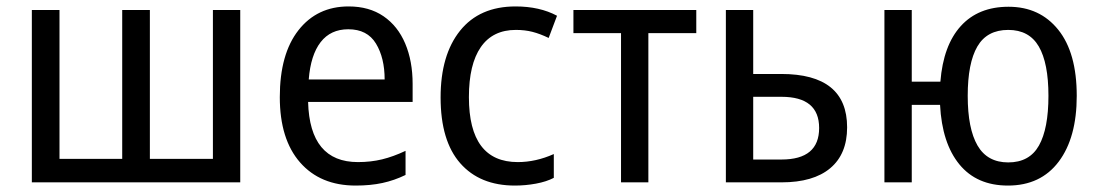

<svg xmlns="http://www.w3.org/2000/svg" viewBox="-20 -567 3412 597"><path d="M79 0V-536H165V-73H360V-536H446V-73H642V-536H727V0Z M1086 10Q976 10 913 -62Q850 -134 850 -265Q850 -399 908 -473Q966 -547 1064 -547Q1128 -547 1172.5 -516.5Q1217 -486 1240 -431.5Q1263 -377 1263 -306V-250H938Q943 -63 1093 -63Q1133 -63 1168 -71.5Q1203 -80 1241 -98V-23Q1206 -6 1169 2Q1132 10 1086 10ZM940 -320H1176Q1176 -387 1149 -431.5Q1122 -476 1063 -476Q1008 -476 977 -436Q946 -396 940 -320Z M1581 10Q1472 10 1411 -59.5Q1350 -129 1350 -264Q1350 -396 1410.5 -471.5Q1471 -547 1583 -547Q1658 -547 1712 -518L1686 -449Q1659 -462 1635.5 -468Q1612 -474 1584 -474Q1512 -474 1475 -420.5Q1438 -367 1438 -265Q1438 -63 1590 -63Q1646 -63 1702 -88V-14Q1679 -2 1646.5 4Q1614 10 1581 10Z M1911 0V-464H1763V-536H2145V-464H1996V0Z M2237 0V-536H2322V-337H2409Q2614 -337 2614 -171Q2614 -88 2561.5 -44Q2509 0 2410 0ZM2322 -71H2410Q2527 -71 2527 -169Q2527 -266 2410 -266H2322Z M3114 10Q3017 10 2963 -56Q2909 -122 2903 -241H2815V0H2730V-536H2815V-313H2904Q2913 -426 2967.5 -486Q3022 -546 3116 -546Q3213 -546 3270.5 -474.5Q3328 -403 3328 -269Q3328 -139 3272 -64.5Q3216 10 3114 10ZM3115 -62Q3181 -62 3210.5 -114.5Q3240 -167 3240 -269Q3240 -371 3210 -422.5Q3180 -474 3115 -474Q3049 -474 3019 -422.5Q2989 -371 2989 -269Q2989 -167 3019.5 -114.5Q3050 -62 3115 -62Z"/></svg>

Font: Noto Sans SemiCondensed
Style: Regular
Weight: 400
Width: 4
Designer: Monotype Design Team
Foundry: Monotype Imaging Inc.
Version: Version 2.013; ttfautohint (v1.8.4.7-5d5b)